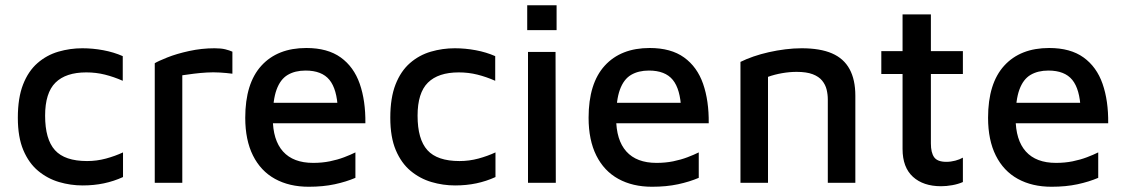

<svg xmlns="http://www.w3.org/2000/svg" viewBox="-20 -697 4292 732"><path d="M295 10Q249 10 205 -3Q161 -16 125.5 -45.5Q90 -75 69 -124.5Q48 -174 48 -248Q48 -324 68 -375Q88 -426 123 -456.5Q158 -487 202.5 -500Q247 -513 294 -513Q334 -513 374 -505.5Q414 -498 448 -483V-389Q414 -404 380 -412.5Q346 -421 309 -421Q231 -421 191.5 -382Q152 -343 152 -256Q152 -166 189.5 -124.5Q227 -83 312 -83Q349 -83 384 -92.5Q419 -102 449 -116V-22Q414 -6 376 2Q338 10 295 10Z M570 0V-456Q583 -464 618 -478Q653 -492 701 -502.5Q749 -513 798 -513Q823 -513 839 -509Q855 -505 866 -500V-416Q843 -419 818 -420.5Q793 -422 768 -420.5Q743 -419 719 -416Q695 -413 675 -410V0Z M1157 15Q1083 15 1028.5 -15Q974 -45 944.5 -104Q915 -163 915 -248Q915 -379 976.5 -446.5Q1038 -514 1148 -514Q1229 -514 1279 -478Q1329 -442 1351.5 -377.5Q1374 -313 1373 -227H978L975 -305H1293L1268 -280Q1265 -357 1236 -392.5Q1207 -428 1145 -428Q1105 -428 1077 -411.5Q1049 -395 1034.5 -355.5Q1020 -316 1020 -247Q1020 -163 1059 -119.5Q1098 -76 1174 -76Q1208 -76 1237.5 -82Q1267 -88 1292 -97.5Q1317 -107 1335 -116V-19Q1300 -4 1256 5.5Q1212 15 1157 15Z M1715 10Q1669 10 1625 -3Q1581 -16 1545.5 -45.5Q1510 -75 1489 -124.5Q1468 -174 1468 -248Q1468 -324 1488 -375Q1508 -426 1543 -456.5Q1578 -487 1622.5 -500Q1667 -513 1714 -513Q1754 -513 1794 -505.5Q1834 -498 1868 -483V-389Q1834 -404 1800 -412.5Q1766 -421 1729 -421Q1651 -421 1611.5 -382Q1572 -343 1572 -256Q1572 -166 1609.5 -124.5Q1647 -83 1732 -83Q1769 -83 1804 -92.5Q1839 -102 1869 -116V-22Q1834 -6 1796 2Q1758 10 1715 10Z M1993 0V-499H2098L2099 0ZM1990 -582V-677H2102V-582Z M2466 15Q2392 15 2337.5 -15Q2283 -45 2253.5 -104Q2224 -163 2224 -248Q2224 -379 2285.5 -446.5Q2347 -514 2457 -514Q2538 -514 2588 -478Q2638 -442 2660.5 -377.5Q2683 -313 2682 -227H2287L2284 -305H2602L2577 -280Q2574 -357 2545 -392.5Q2516 -428 2454 -428Q2414 -428 2386 -411.5Q2358 -395 2343.5 -355.5Q2329 -316 2329 -247Q2329 -163 2368 -119.5Q2407 -76 2483 -76Q2517 -76 2546.5 -82Q2576 -88 2601 -97.5Q2626 -107 2644 -116V-19Q2609 -4 2565 5.5Q2521 15 2466 15Z M2803 -461Q2825 -472 2852.5 -481.5Q2880 -491 2911 -498Q2942 -505 2974 -509Q3006 -513 3036 -513Q3107 -513 3152 -493.5Q3197 -474 3219 -433.5Q3241 -393 3241 -332V0H3136V-318Q3136 -337 3131.5 -355.5Q3127 -374 3114.5 -389.5Q3102 -405 3078.5 -414Q3055 -423 3017 -423Q2990 -423 2961.5 -418Q2933 -413 2908 -404V0H2803Z M3568 13Q3500 13 3460.5 -23Q3421 -59 3421 -129V-415H3340V-502H3421V-642H3529V-502H3651V-415H3529V-150Q3529 -115 3541.5 -97.5Q3554 -80 3588 -80Q3605 -80 3622 -84.5Q3639 -89 3651 -96V-3Q3633 5 3610.5 9Q3588 13 3568 13Z M3989 15Q3915 15 3860.5 -15Q3806 -45 3776.5 -104Q3747 -163 3747 -248Q3747 -379 3808.5 -446.5Q3870 -514 3980 -514Q4061 -514 4111 -478Q4161 -442 4183.5 -377.5Q4206 -313 4205 -227H3810L3807 -305H4125L4100 -280Q4097 -357 4068 -392.5Q4039 -428 3977 -428Q3937 -428 3909 -411.5Q3881 -395 3866.5 -355.5Q3852 -316 3852 -247Q3852 -163 3891 -119.5Q3930 -76 4006 -76Q4040 -76 4069.5 -82Q4099 -88 4124 -97.5Q4149 -107 4167 -116V-19Q4132 -4 4088 5.5Q4044 15 3989 15Z"/></svg>

Font: Maven Pro Medium
Style: Regular
Weight: 500
Designer: Joe Prince
Foundry: Joe Prince
Version: Version 2.103